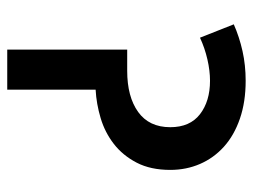

<svg xmlns="http://www.w3.org/2000/svg" viewBox="-102 -580 682 517"><g transform="rotate(90 238.5 -321.0)"><path d="M197 -642Q254 -642 299 -626.5Q344 -611 374.5 -583.5Q405 -556 421 -519Q437 -482 437 -439Q437 -386 417.5 -348.5Q398 -311 367 -287Q336 -263 297.5 -251.5Q259 -240 221 -238V0H113V-323H170Q240 -323 281 -352.5Q322 -382 322 -439Q322 -492 287 -519Q252 -546 197 -546Q170 -546 139.5 -539Q109 -532 81 -519L45 -610Q79 -625 117 -633.5Q155 -642 197 -642Z"/></g></svg>

Font: Mukta SemiBold
Style: Regular
Weight: 600
Designer: Girish Dalvi and Yashodeep Gholap
Foundry: Ek Type
Version: Version 2.538;PS 1.002;hotconv 16.6.51;makeotf.lib2.5.65220;